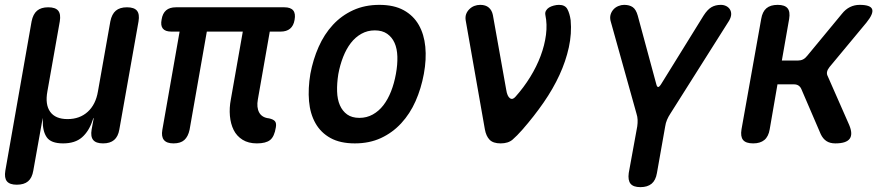

<svg xmlns="http://www.w3.org/2000/svg" viewBox="-42 -580 3662 790"><path d="M27 180Q-2 180 -13.5 166Q-25 152 -20 122L88 -492Q94 -522 110.5 -536Q127 -550 156.5 -550Q186 -550 197.5 -536Q209 -522 204 -492L153 -204Q143 -150 164.5 -120Q186 -90 236 -90Q286 -90 319 -120Q352 -150 361 -204L412 -492Q418 -522 434.5 -536Q451 -550 480.5 -550Q510 -550 521.5 -536Q533 -522 528 -492L449 -47Q444 -18 427.5 -4Q411 10 382 10Q353 10 341.5 -4Q330 -18 335 -47L342 -85Q344 -95 343 -95Q343 -95 343 -95Q342 -95 339 -85Q324 -40 295.5 -15Q267 10 217.5 10Q168 10 150.5 -15Q133 -40 134 -85V-95L132 -85L95 122Q90 152 73.5 166Q57 180 27 180Z M1015 10Q980 10 956 -5Q932 -20 919.5 -45Q907 -70 904 -103Q901 -136 908 -172L957 -450H809L738 -46Q732 -18 716.5 -4Q701 10 672 10Q644 10 632.5 -4Q621 -18 626 -46L697 -450H663Q638 -450 628 -462.5Q618 -475 623 -500Q627 -525 641.5 -537.5Q656 -550 682 -550H1128Q1154 -550 1164.5 -537Q1175 -524 1170 -498Q1166 -474 1151.5 -462Q1137 -450 1113 -450H1068L1019 -171Q1013 -138 1024.5 -117Q1036 -96 1065 -93Q1083 -89 1089.5 -81Q1096 -73 1093 -56Q1087 -18 1069.5 -4Q1052 10 1015 10Z M1418 10Q1358 10 1318 -12Q1278 -34 1256 -73Q1234 -112 1229.5 -164Q1225 -216 1235 -276Q1246 -335 1269 -387Q1292 -439 1327.5 -477.5Q1363 -516 1411 -538Q1459 -560 1519 -560Q1579 -560 1619 -538Q1659 -516 1681 -477.5Q1703 -439 1708 -387.5Q1713 -336 1702 -276Q1691 -216 1668 -164Q1645 -112 1609 -73Q1573 -34 1525.5 -12Q1478 10 1418 10ZM1437 -95Q1467 -95 1492 -109Q1517 -123 1535.5 -147Q1554 -171 1567 -204Q1580 -237 1587 -276Q1594 -314 1593 -347Q1592 -380 1581.5 -403.5Q1571 -427 1551 -441Q1531 -455 1500 -455Q1470 -455 1445 -441Q1420 -427 1401.5 -403Q1383 -379 1370 -346Q1357 -313 1350 -275Q1344 -237 1345 -204Q1346 -171 1356.5 -147Q1367 -123 1386.5 -109Q1406 -95 1437 -95Z M1953 -48 1874 -497Q1872 -511 1876 -522Q1880 -533 1889 -542Q1898 -551 1909.5 -555.5Q1921 -560 1934 -560Q1956 -560 1969 -549Q1982 -538 1986 -518L2041 -210Q2045 -184 2056 -176Q2067 -168 2079 -182Q2113 -220 2139.5 -263Q2166 -306 2182.5 -350Q2199 -394 2204.5 -437Q2210 -480 2202 -518Q2200 -528 2204.5 -536Q2209 -544 2217 -549Q2225 -554 2236.5 -557Q2248 -560 2258 -560Q2283 -560 2292.5 -542.5Q2302 -525 2306 -497Q2311 -442 2298.5 -385Q2286 -328 2260 -271.5Q2234 -215 2195 -158.5Q2156 -102 2107 -46Q2085 -21 2067 -5.5Q2049 10 2018 10Q1987 10 1972.5 -5Q1958 -20 1953 -48Z M2593 190Q2564 190 2552.5 176Q2541 162 2545 132L2580 -60Q2582 -74 2581.5 -87Q2581 -100 2577 -112L2470 -495Q2467 -509 2470.5 -520.5Q2474 -532 2482 -541Q2490 -550 2502 -555Q2514 -560 2526 -560Q2548 -560 2561.5 -550.5Q2575 -541 2582 -516L2658 -235Q2661 -222 2666 -222Q2671 -222 2679 -235L2853 -516Q2869 -541 2885.5 -550.5Q2902 -560 2924 -560Q2936 -560 2946 -555Q2956 -550 2961.5 -541Q2967 -532 2966.5 -520.5Q2966 -509 2958 -495L2716 -112Q2708 -100 2702.5 -87Q2697 -74 2695 -60L2661 132Q2656 162 2639 176Q2622 190 2593 190Z M3057 10Q3027 10 3015.5 -4Q3004 -18 3009 -48L3090 -502Q3095 -532 3111.5 -546Q3128 -560 3158 -560Q3187 -560 3198.5 -546Q3210 -532 3205 -502L3175 -331H3242Q3253 -331 3262 -335.5Q3271 -340 3279 -350L3422 -523Q3437 -542 3455.5 -551Q3474 -560 3495 -560Q3540 -560 3546.5 -542Q3553 -524 3523 -487L3371 -304Q3363 -294 3361 -284.5Q3359 -275 3364 -266L3452 -66Q3468 -28 3454 -9Q3440 10 3395 10Q3373 10 3358.5 0.5Q3344 -9 3335 -28L3255 -214Q3251 -223 3243.5 -228Q3236 -233 3224 -233H3157L3125 -48Q3120 -18 3103 -4Q3086 10 3057 10Z"/></svg>

Font: Maple Mono NL SemiBold
Style: Italic
Weight: 600
Italic angle: -10°
Monospace: yes
Designer: subframe7536
Version: Version 7.000